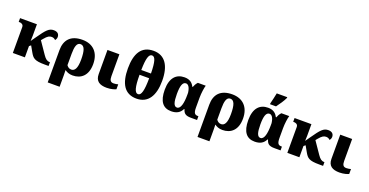

<svg xmlns="http://www.w3.org/2000/svg" viewBox="-35 -1740 5621 2923"><g transform="rotate(20 2775.0 -278.0)"><path d="M94 0H289V-182L316 -204L368 -112C414 -31 442 0 611 0H673V-61H666C626 -61 598 -83 562 -135L429 -329L453 -358C504 -420 532 -432 569 -432C599 -432 620 -416 631 -404C640 -415 653 -436 653 -461C653 -505 627 -539 563 -539C487 -539 446 -493 343 -345L286 -264C287 -286 289 -321 289 -348V-536H16V-475H31C47 -475 94 -468 94 -419Z M746 240H939V49C939 13 938 -12 937 -30C968 -8 1006 11 1064 11C1197 11 1302 -70 1302 -258C1302 -445 1195 -551 1024 -551C831 -551 746 -446 746 -283ZM1014 -66C977 -66 954 -89 939 -110V-293C939 -405 957 -479 1017 -479C1080 -479 1106 -410 1106 -261C1106 -115 1069 -66 1014 -66Z M1616 10C1688 10 1744 -10 1765 -20V-100C1744 -94 1719 -89 1692 -89C1643 -89 1625 -117 1625 -180V-536H1432V-145C1432 -30 1503 10 1616 10Z M2098 10C2285 10 2376 -137 2376 -378C2376 -620 2285 -764 2099 -764C1902 -764 1820 -620 1820 -379C1820 -137 1902 10 2098 10ZM2020 -425C2023 -617 2048 -690 2099 -690C2151 -690 2174 -617 2177 -425ZM2098 -62C2045 -62 2020 -147 2020 -348H2176C2175 -147 2151 -62 2098 -62Z M2660 10C2750 10 2803 -24 2835 -89H2843C2860 -32 2885 0 2978 0H3078V-61H3070C3017 -61 2998 -86 2998 -174V-330C2998 -408 3012 -499 3024 -536H2896C2865 -502 2856 -478 2845 -451H2837C2812 -503 2768 -546 2680 -546C2547 -546 2458 -460 2458 -267C2458 -75 2530 10 2660 10ZM2724 -73C2673 -73 2654 -138 2654 -268C2654 -400 2676 -467 2731 -467C2766 -467 2797 -430 2808 -343V-307C2808 -175 2785 -73 2724 -73Z M3173 240H3366V49C3366 13 3365 -12 3364 -30C3395 -8 3433 11 3491 11C3624 11 3729 -70 3729 -258C3729 -445 3622 -551 3451 -551C3258 -551 3173 -446 3173 -283ZM3441 -66C3404 -66 3381 -89 3366 -110V-293C3366 -405 3384 -479 3444 -479C3507 -479 3533 -410 3533 -261C3533 -115 3496 -66 3441 -66Z M4040 -606H4137C4179 -663 4223 -725 4250 -784V-796H4080C4069 -743 4054 -673 4040 -621ZM4013 10C4103 10 4156 -24 4188 -89H4196C4213 -32 4238 0 4331 0H4431V-61H4423C4370 -61 4351 -86 4351 -174V-330C4351 -408 4365 -499 4377 -536H4249C4218 -502 4209 -478 4198 -451H4190C4165 -503 4121 -546 4033 -546C3900 -546 3811 -460 3811 -267C3811 -75 3883 10 4013 10ZM4077 -73C4026 -73 4007 -138 4007 -268C4007 -400 4029 -467 4084 -467C4119 -467 4150 -430 4161 -343V-307C4161 -175 4138 -73 4077 -73Z M4541 0H4736V-182L4763 -204L4815 -112C4861 -31 4889 0 5058 0H5120V-61H5113C5073 -61 5045 -83 5009 -135L4876 -329L4900 -358C4951 -420 4979 -432 5016 -432C5046 -432 5067 -416 5078 -404C5087 -415 5100 -436 5100 -461C5100 -505 5074 -539 5010 -539C4934 -539 4893 -493 4790 -345L4733 -264C4734 -286 4736 -321 4736 -348V-536H4463V-475H4478C4494 -475 4541 -468 4541 -419Z M5387 10C5459 10 5515 -10 5536 -20V-100C5515 -94 5490 -89 5463 -89C5414 -89 5396 -117 5396 -180V-536H5203V-145C5203 -30 5274 10 5387 10Z"/></g></svg>

Font: UArctic Serif Black
Style: Regular
Weight: 900
Designer: Customization by Puisto advertising & original work Monotype Design Team
Foundry: Monotype Imaging Inc.
Version: Version 2.004